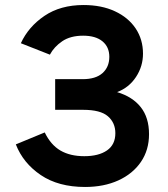

<svg xmlns="http://www.w3.org/2000/svg" viewBox="-20 -732 668 764"><path d="M318.5 12Q212.5 12 142.2 -35.5Q72 -83 43 -157.5L158 -205Q182 -155.5 220.5 -133Q259 -110.5 315.5 -110.5Q372.5 -110.5 405.8 -133.5Q439 -156.5 439 -202Q439 -243.5 409.5 -269.2Q380 -295 311 -295H199.5V-417H309Q361 -417 388 -441.2Q415 -465.5 415 -506Q415 -545 387.8 -567.5Q360.5 -590 311 -590Q260 -590 227.5 -567.8Q195 -545.5 178.5 -514.5L63 -560Q93 -625.5 156.8 -668.8Q220.5 -712 312.5 -712Q384 -712 437.2 -687.2Q490.5 -662.5 519.8 -618.8Q549 -575 549 -518.5Q549 -468 521.2 -425.8Q493.5 -383.5 446 -365.5Q507.5 -347 540.2 -305.5Q573 -264 573 -198Q573 -135 540.8 -87.8Q508.5 -40.5 451 -14.2Q393.5 12 318.5 12Z"/></svg>

Font: Undotted
Style: Bold
Weight: 700
Designer: Delve Withrington, Dave Bailey, Thomas Jockin
Foundry: Delve Fonts LLC
Version: Version 4.000